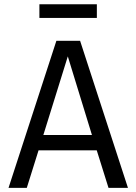

<svg xmlns="http://www.w3.org/2000/svg" viewBox="-20 -902 655 922"><path d="M501 0 444.6 -180H165.1L108.7 0H21L250.8 -706.2H364.6L594.4 0ZM305.6 -631.3 188.2 -253.8H421.5ZM445.1 -881.5V-815.9H169.2V-881.5Z"/></svg>

Font: Fira Code Fixed
Style: Regular
Weight: 400
Monospace: yes
Designer: Carrois Corporate, Edenspiekermann AG, Nikita Prokopov
Foundry: Carrois Corporate, Edenspiekermann AG, Nikita Prokopov
Version: Version 5.002